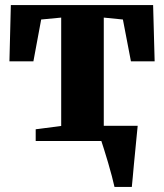

<svg xmlns="http://www.w3.org/2000/svg" viewBox="-20 -553 644 753"><path d="M429 180Q425.5 164 418.8 138.2Q412 112.5 403.8 84.5Q395.5 56.5 388.2 33.2Q381 10 377 -1.5L350.5 -59.5H520Q518.5 -44 516 -19.2Q513.5 5.5 510.8 34.5Q508 63.5 505.2 91.8Q502.5 120 500.5 143.5Q498.5 167 497 180ZM120 0V-46L220 -59V-484L141.5 -476.5L111 -312.5H17L22.5 -533H580.5L586.5 -312.5H493.5L462 -476.5L387 -484V-59L489.5 -46V0Z"/></svg>

Font: Merriweather 72pt Black
Style: Regular
Weight: 900
Version: Version 2.100